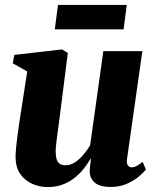

<svg xmlns="http://www.w3.org/2000/svg" viewBox="-20 -752 638 783"><path d="M174 11Q142 11 112.2 -2Q82.5 -15 63.5 -41.2Q44.5 -67.5 43.5 -108Q43.5 -124.5 45.2 -145.2Q47 -166 50 -188.8Q53 -211.5 56.2 -234.8Q59.5 -258 63 -280L91 -460.5L32 -494L38.5 -528L233 -550.5L256.5 -536L225 -287Q222.5 -266 219.2 -243Q216 -220 213.2 -199Q210.5 -178 208.8 -161.5Q207 -145 207 -135.5Q207 -115.5 211 -102.8Q215 -90 223.8 -84Q232.5 -78 247.5 -78Q267.5 -78 286 -90.2Q304.5 -102.5 320.2 -121.2Q336 -140 347.5 -159L401.5 -543.5H560.5L498 -103.5Q495.5 -85.5 501.5 -77.5Q507.5 -69.5 517.5 -69.5Q526 -69.5 535.8 -74.2Q545.5 -79 561.5 -92L575 -61Q566 -48.5 546 -31.8Q526 -15 496.8 -2.2Q467.5 10.5 431.5 10.5Q390.5 10.5 370 -4.5Q349.5 -19.5 346 -45.5Q345.5 -49.5 345.8 -56Q346 -62.5 346.8 -70.5Q347.5 -78.5 348.8 -87Q350 -95.5 351 -103.5L349 -104Q337 -83.5 320.8 -63Q304.5 -42.5 283 -25.8Q261.5 -9 234.5 1Q207.5 11 174 11ZM216.5 -732H497L484 -632.5H203.5Z"/></svg>

Font: Merriweather 60pt Black
Style: Italic
Weight: 900
Italic angle: -7.8°
Version: Version 2.101